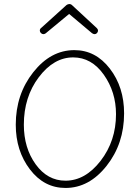

<svg xmlns="http://www.w3.org/2000/svg" viewBox="-20 -924 692 950"><path d="M195 -755Q188 -755 182.5 -760.5Q177 -766 177 -773Q177 -781 184 -786L309 -899Q316 -904 323 -904Q331 -904 337 -898L459 -785Q465 -779 465 -773Q465 -766 460 -760.5Q455 -755 448 -755Q442 -755 435 -760L322 -855L206 -759Q200 -755 195 -755ZM304 6Q198 6 128 -86Q58 -178 58 -307Q58 -457 144.5 -566.5Q231 -676 348 -676Q453 -676 523.5 -584.5Q594 -493 594 -363Q594 -213 507.5 -103.5Q421 6 304 6ZM304 -30Q402 -30 478 -128.5Q554 -227 554 -359Q554 -469 493.5 -554.5Q433 -640 342 -640Q246 -640 172 -542Q98 -444 98 -307Q98 -192 156.5 -111Q215 -30 304 -30Z"/></svg>

Font: Comic Neue Light
Style: Regular
Weight: 300
Designer: Craig Rozynski
Foundry: Craig Rozynski
Version: Version 2.003